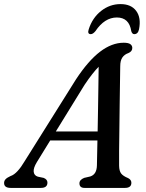

<svg xmlns="http://www.w3.org/2000/svg" viewBox="-47 -919 716 939"><path d="M133.5 -126.5Q115.5 -97 117.8 -78.8Q120 -60.5 138 -55L166.5 -49Q185 -41.5 185 -26Q185 0 153 0H5.5Q-27 0 -27 -24Q-27 -34.5 -20 -42.2Q-13 -50 4.5 -58Q21.5 -63.5 39 -82.5Q56.5 -101.5 73.5 -130.5L325 -531.5Q385 -622.5 442.5 -666.2Q500 -710 558 -710Q581 -710 590.5 -703Q600 -696 600 -684.5Q600 -667.5 581 -659.5Q562 -653 551.5 -638Q541 -623 541 -594.5Q540.5 -563.5 539.8 -513Q539 -462.5 538.2 -403.2Q537.5 -344 536.8 -286Q536 -228 535.5 -181Q535 -134 535.5 -108.5Q536 -83 545.5 -70.5Q555 -58 579.5 -48Q595.5 -40 595.5 -25Q595.5 0 564 0H366.5Q341.5 0 341.5 -22.5Q341.5 -39.5 364.5 -49L394.5 -56Q426 -66 427 -110Q428 -153.5 429.5 -232H198.5ZM366.5 -504 226 -276H430.5Q431.5 -330 432.5 -387.5Q433.5 -445 434.2 -498.5Q435 -552 435.5 -592.5Q422 -579 404.8 -557.2Q387.5 -535.5 366.5 -504ZM524.5 -833.5Q464.5 -833.5 419.5 -766.5Q407.5 -752 397 -752Q379 -752 387 -776Q405 -832 447.5 -865.5Q490 -899 542.5 -899Q594.5 -899 619.2 -865.5Q644 -832 633 -776Q628 -752 609.5 -752Q599.5 -752 595 -766.5Q585 -833.5 524.5 -833.5Z"/></svg>

Font: Fraunces 9pt Soft
Style: Italic
Weight: 400
Italic angle: -16°
Version: Version 1.000;[0bf87f6ff]